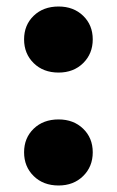

<svg xmlns="http://www.w3.org/2000/svg" viewBox="-20 -560 359 590"><path d="M160 10Q113 10 83.5 -19Q54 -48 54 -92Q54 -136 83.5 -164.5Q113 -193 160 -193Q206 -193 235.5 -164.5Q265 -136 265 -92Q265 -48 235.5 -19Q206 10 160 10ZM160 -337Q113 -337 83.5 -366Q54 -395 54 -439Q54 -483 83.5 -511.5Q113 -540 160 -540Q206 -540 235.5 -511.5Q265 -483 265 -439Q265 -395 235.5 -366Q206 -337 160 -337Z"/></svg>

Font: Unbounded SemiBold
Style: Regular
Weight: 600
Designer: Luke Prowse, Jean-Baptiste Morizot, Fátima Lázaro, Florian Runge
Foundry: NaN
Version: Version 1.700